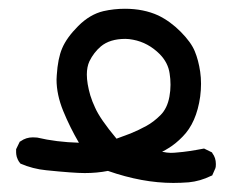

<svg xmlns="http://www.w3.org/2000/svg" viewBox="-20 -288 540 436"><path d="M225.1 100.1Q200.2 105 172.4 105Q147.5 105 85 98.6Q54.7 95.7 26.4 83.5Q22 78.1 20.5 74.5Q19 70.8 18.1 68.4Q16.6 62.5 16.6 58.1Q16.6 54.2 16.6 50.8L24.9 33.7L26.9 32.7Q39.1 23.9 54.7 23.9Q59.6 23.9 64.5 24.4Q107.9 34.7 159.2 36.1Q138.7 1 123.5 -36.1Q108.4 -73.2 108.4 -107.4Q108.4 -112.3 108.9 -117.2Q111.3 -155.3 121.1 -178.2Q131.3 -202.6 157.7 -229Q184.1 -255.4 214.8 -262.7Q238.8 -268.1 263.7 -268.1Q306.2 -268.1 339.4 -252.9Q366.7 -239.7 390.4 -215.8Q414.1 -191.9 422.4 -171.4Q430.7 -151.4 434.6 -125Q436.5 -111.8 436.5 -97.7Q436.5 -83.5 434.6 -68.8Q426.3 -9.3 394.5 22.5Q378.9 38.6 362.8 48.3Q356 52.7 348.1 56.6Q359.9 59.1 367.7 59.1Q375.5 59.1 383.8 58.1Q405.3 56.6 443.4 49.3L461.4 58.1L462.4 60.1Q470.2 70.3 470.2 84.5Q470.2 91.3 469.2 93.8L461.9 110.4L459.5 111.3Q434.6 123.5 408.7 126Q390.6 127.4 373.5 127.4Q303.2 127.4 225.1 100.1ZM276.4 15.1Q295.4 7.3 312.3 -2Q329.1 -11.2 344.5 -26.6Q359.9 -42 364.7 -68.4Q367.2 -82 367.2 -95.5Q367.2 -108.9 365.2 -121.1Q361.8 -145.5 342.8 -165Q316.4 -191.4 282.2 -197.8Q272.9 -199.7 264.6 -199.7Q229.5 -199.7 209 -182.6Q192.9 -168.9 183.1 -148.9Q177.2 -136.2 177.2 -118.7Q177.2 -98.6 185.1 -71.3Q189.5 -57.1 195.8 -43.9Q207 -18.1 244.6 26.9Z"/></svg>

Font: Bakudai
Style: Bold
Weight: 700
Version: Version 1.48